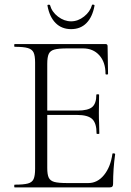

<svg xmlns="http://www.w3.org/2000/svg" viewBox="-20 -817 573 837"><path d="M482 -145Q473 -82 473 -15Q473 -7 469.5 -3.5Q466 0 457 0H44Q42 0 42 -6Q42 -12 44 -12Q83 -12 101.5 -17Q120 -22 126.5 -36.5Q133 -51 133 -81V-544Q133 -574 126.5 -588Q120 -602 101.5 -607.5Q83 -613 44 -613Q42 -613 42 -619Q42 -625 44 -625H440Q449 -625 449 -616L451 -495Q451 -492 445.5 -492Q440 -492 440 -495Q440 -546 413 -576Q386 -606 342 -606H273Q235 -606 217 -601Q199 -596 192.5 -582Q186 -568 186 -538V-335H318Q364 -335 382 -350.5Q400 -366 400 -404Q400 -406 406 -406Q412 -406 412 -404L411 -325Q411 -296 412 -282L413 -235Q413 -233 407 -233Q401 -233 401 -235Q401 -280 382 -298Q363 -316 315 -316H186V-85Q186 -56 192.5 -42.5Q199 -29 216.5 -24Q234 -19 273 -19H365Q405 -19 433.5 -54Q462 -89 470 -146Q470 -149 476 -148.5Q482 -148 482 -145ZM187 -792Q186 -796 191 -796.5Q196 -797 198 -795Q206 -765 233 -744.5Q260 -724 290 -724Q320 -724 346.5 -745Q373 -766 381 -795Q381 -797 385 -797Q388 -797 390.5 -795.5Q393 -794 392 -792Q383 -743 357 -716.5Q331 -690 290 -690Q249 -690 222.5 -716.5Q196 -743 187 -792Z"/></svg>

Font: Cormorant Garamond Light
Style: Regular
Weight: 300
Designer: Christian Thalmann (Catharsis Fonts)
Version: Version 3.000